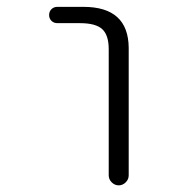

<svg xmlns="http://www.w3.org/2000/svg" viewBox="-20 -565 540 563"><path d="M148.4 -497.1Q137.7 -497.1 130.9 -503.9Q124 -510.7 124 -521Q124 -531.2 130.9 -538.1Q137.7 -544.9 148.4 -544.9H224.6Q356.4 -544.9 357.4 -424.8V-50.8Q357.4 -39.1 348.6 -30.3Q339.8 -21.5 328.1 -21.5Q316.4 -21.5 307.6 -30.3Q298.8 -39.1 298.8 -50.8V-420.9Q298.8 -461.9 279.8 -479.5Q260.7 -497.1 214.8 -497.1Z"/></svg>

Font: Rounded-L Mgen+ 1mn light
Style: Regular
Weight: 200
Designer: [Source Han Sans]
Ryoko NISHIZUKA  (kana & ideographs); Paul D. Hunt (Latin, Greek & Cyrillic); Wenlong ZHANG  (bopomofo
Version: Version 1.059.20150602